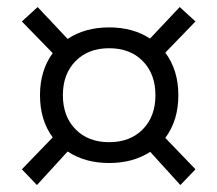

<svg xmlns="http://www.w3.org/2000/svg" viewBox="-20 -616 626 553"><path d="M86.4 -83 43 -128.4 131.8 -220.2Q95.2 -270 95.2 -341.8Q95.2 -413.1 131.8 -462.9L43 -554.2L88.4 -595.7L174.8 -503.9Q224.6 -537.1 294.4 -537.1Q362.8 -537.1 412.1 -504.9L497.6 -595.7L543 -554.2L456.1 -464.4Q493.7 -414.1 493.7 -341.8Q493.7 -269 456.1 -218.8L543 -128.4L499.5 -83L412.6 -178.7Q363.3 -146.5 294.4 -146.5Q224.6 -146.5 174.8 -179.7ZM294.4 -206.5Q355 -206.5 391.4 -243.7Q427.7 -280.8 427.7 -341.8Q427.7 -402.8 391.4 -439.9Q355 -477.1 294.4 -477.1Q233.9 -477.1 197.5 -439.9Q161.1 -402.8 161.1 -341.8Q161.1 -280.8 197.5 -243.7Q233.9 -206.5 294.4 -206.5Z"/></svg>

Font: Caskaydia Cove Light
Style: Regular
Weight: 300
Monospace: yes
Designer: Aaron Bell
Foundry: Saja Typeworks
Version: Version 4.300; ttfautohint (v1.8.3)